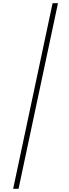

<svg xmlns="http://www.w3.org/2000/svg" viewBox="-20 -970 434 1212"><path d="M97 222H63L312 -950H346Z"/></svg>

Font: Be Vietnam Pro Variable Thin
Style: Italic
Weight: 100
Italic angle: -12°
Designer: Lam Bao, Tony Le, Vietanh Nguyen
Foundry: Yellow Type Foundry
Version: Version 1.002